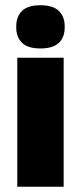

<svg xmlns="http://www.w3.org/2000/svg" viewBox="-20 -713 308 733"><path d="M223 0H46V-492.5H223ZM134.5 -528Q86 -528 64 -549.8Q42 -571.5 42 -608.5V-612.5Q42 -649.5 64 -671.2Q86 -693 134.5 -693Q182.5 -693 204.8 -671.2Q227 -649.5 227 -612.5V-608.5Q227 -571 204.8 -549.5Q182.5 -528 134.5 -528Z"/></svg>

Font: Anek Devanagari ExtraBold
Style: Regular
Weight: 800
Designer: Kailash Malviya (Devanagari) & Yesha Goshar (Latin)
Foundry: Ek Type
Version: Version 1.003